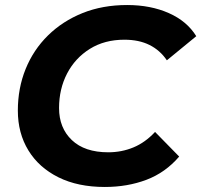

<svg xmlns="http://www.w3.org/2000/svg" viewBox="-20 -732 801 764"><path d="M397 12Q290 12 212.5 -26.5Q135 -65 93 -133.5Q51 -202 51 -292Q51 -381 82 -457.5Q113 -534 171 -591Q229 -648 308.5 -680Q388 -712 486 -712Q579 -712 651.5 -680Q724 -648 761 -588L644 -492Q617 -532 575 -553Q533 -574 475 -574Q396 -574 337.5 -537.5Q279 -501 247 -439.5Q215 -378 215 -302Q215 -223 266 -174.5Q317 -126 411 -126Q464 -126 511 -145.5Q558 -165 597 -207L693 -109Q638 -45 562.5 -16.5Q487 12 397 12Z"/></svg>

Font: Montserrat
Style: Bold Italic
Weight: 700
Italic angle: -11.3°
Designer: Julieta Ulanovsky
Foundry: Julieta Ulanovsky
Version: Version 9.000; ttfautohint (v1.8.4.7-5d5b)